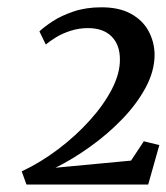

<svg xmlns="http://www.w3.org/2000/svg" viewBox="-20 -928 456 526"><path d="M52.5 -422.5 39.5 -458.5Q91.5 -483 139.8 -519.5Q188 -556 226.2 -598.5Q264.5 -641 286.8 -684.2Q309 -727.5 308.5 -765.5Q308.5 -805 285.8 -828Q263 -851 221 -851Q196.5 -851 173.8 -843.8Q151 -836.5 133.5 -825.8Q116 -815 105.5 -806L88 -842Q100.5 -854 124 -869.5Q147.5 -885 181.5 -896.5Q215.5 -908 258 -908Q307 -908 339.2 -890Q371.5 -872 387.2 -842.5Q403 -813 403.5 -778.5Q403.5 -733.5 379 -688Q354.5 -642.5 314.2 -601Q274 -559.5 226.2 -525.5Q178.5 -491.5 132 -468.5L339 -488L374 -541L416.5 -530.5L386 -422.5Z"/></svg>

Font: Merriweather 36pt Medium
Style: Italic
Weight: 500
Italic angle: -7.8°
Version: Version 2.101